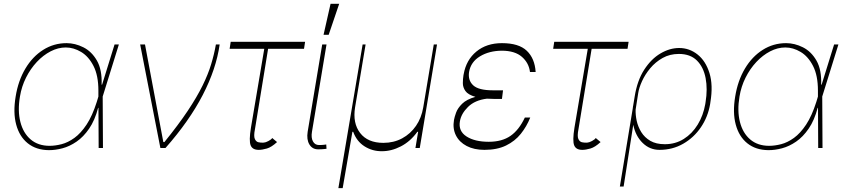

<svg xmlns="http://www.w3.org/2000/svg" viewBox="-20 -780 4462 1012"><path d="M237.2 11.4Q170.5 10.7 126.4 -24.7Q82.4 -60 65.3 -123.4Q48.3 -186.8 62.5 -271.3Q76 -355.1 113.8 -418.5Q151.6 -481.9 207.6 -517.2Q263.5 -552.6 331 -552.6Q375.7 -552.6 419.4 -530.7Q463.1 -508.9 490.8 -460.8Q518.5 -412.6 515.6 -333.8H518.1L583.8 -545.5H606.5L521.3 -271.3L522.7 0H500L498.9 -211.6H497.2Q479.8 -145.6 449.9 -102.1Q420.1 -58.6 383.7 -33.6Q347.3 -8.5 309.3 1.6Q271.3 11.7 237.2 11.4ZM498.6 -271V-302.6Q498.6 -382.1 472.8 -432.4Q447.1 -482.6 407.5 -506.2Q367.9 -529.8 326.7 -529.8Q286.2 -529.8 246.8 -509.4Q207.4 -489 174 -453.3Q140.6 -417.6 117.2 -370.9Q93.8 -324.2 85.2 -271.3Q72.4 -196 87.4 -137.3Q102.3 -78.5 141.7 -44.9Q181.1 -11.4 241.5 -11.4Q271.3 -11.4 304.9 -20.1Q338.4 -28.8 372.2 -53.1Q405.9 -77.4 436.3 -123.2Q466.6 -169 490.1 -242.9Z M825.3 0 718.8 -545.5H744.3L840.9 -31.2H846.6Q920.8 -122.9 969.5 -195.8Q1018.1 -268.8 1047.6 -328.8Q1077.1 -388.8 1093 -441.6Q1109 -494.3 1117.9 -545.5H1137.8Q1119.7 -416.9 1048.7 -279.5Q977.6 -142 852.3 0Z M1588.1 -559.7 1582.4 -522.7H1393.1L1323.9 -99.4Q1316.4 -62.5 1323.2 -47.6Q1329.9 -32.7 1342.3 -30.2Q1354.8 -27.7 1364.7 -28.1Q1369 -28.4 1370.7 -28.4Q1380 -28.8 1395.1 -36.8Q1410.2 -44.7 1414.8 -52.6L1440.3 -31.2Q1411.2 -4.3 1386.7 2.8Q1362.2 9.9 1343.7 9.9Q1310.7 9.9 1301.1 -14Q1291.5 -38 1302.6 -106.5L1372.9 -522.7H1190.3L1196 -559.7Z M1678.3 -545.5H1701L1624.3 -85.2Q1619 -54.3 1629.4 -35Q1639.9 -15.6 1661.2 -15.6Q1678.3 -15.6 1688.4 -17Q1698.5 -18.5 1699.6 -18.5L1701 4.3Q1698.9 4.3 1687.5 5.7Q1676.1 7.1 1657 7.1Q1626.1 7.1 1610.6 -18.8Q1595.2 -44.7 1601.6 -85.2ZM1685.4 -596.6 1722.3 -759.9H1767.8L1712.4 -596.6Z M1763.5 211.6 1891.3 -545.5H1907L1851.6 -214.5Q1838.1 -131 1878.2 -79Q1918.3 -27 2000.7 -27Q2055.4 -27 2099.6 -50.8Q2143.8 -74.6 2172.8 -116.8Q2201.7 -159.1 2210.9 -214.5L2266.3 -545.5H2283.4L2192.5 0H2169.7L2183.9 -85.2H2179.7Q2143.1 -34.4 2092.9 -8.5Q2042.6 17.4 1992.2 17Q1942.8 17.4 1901.6 -8.5Q1860.4 -34.4 1841.6 -85.2H1837.4L1786.2 211.6Z M2625.7 -258.5H2587.4Q2565.3 -258.5 2546.2 -259.9Q2483 -252.1 2446.7 -216.3Q2410.5 -180.4 2404.1 -140.6Q2395.2 -89.1 2438.7 -60.9Q2482.2 -32.7 2556.1 -32.7Q2625.7 -32.7 2670.6 -63.7Q2715.6 -94.8 2746.4 -160.5H2774.9Q2756 -113.3 2725.1 -74.6Q2694.2 -35.9 2647.2 -13Q2600.1 9.9 2533.4 9.9Q2478.7 9.9 2439.8 -10.5Q2400.9 -30.9 2383 -66.6Q2365.1 -102.3 2372.9 -147.7Q2375.4 -162.6 2383.9 -186.3Q2392.4 -209.9 2415.7 -233Q2438.9 -256 2485.8 -269.5Q2446.7 -280.9 2433.1 -300.4Q2419.4 -320 2419.6 -342.2Q2419.7 -364.3 2422.9 -383.9Q2423.7 -387.4 2424 -389.2Q2437.5 -464.5 2491.1 -508.5Q2544.7 -552.6 2625.7 -552.6Q2714.5 -552.6 2756.6 -512.4Q2798.7 -472.3 2803.3 -400.6H2773.4Q2767.8 -447.8 2731.2 -480.1Q2694.6 -512.4 2625.7 -512.8Q2558.2 -512.4 2509.8 -483Q2461.3 -453.5 2452.4 -400.6Q2445.7 -356.9 2474.1 -330.4Q2502.5 -304 2577.4 -304H2631.4Z M3293.3 -559.7 3287.6 -522.7H3098.4L3029.1 -99.4Q3021.7 -62.5 3028.4 -47.6Q3035.2 -32.7 3047.6 -30.2Q3060 -27.7 3070 -28.1Q3074.2 -28.4 3076 -28.4Q3085.2 -28.8 3100.3 -36.8Q3115.4 -44.7 3120 -52.6L3145.6 -31.2Q3116.5 -4.3 3092 2.8Q3067.5 9.9 3049 9.9Q3016 9.9 3006.4 -14Q2996.8 -38 3007.8 -106.5L3078.1 -522.7H2895.6L2901.3 -559.7Z M3247.2 203.1 3315 -207.7Q3315.7 -214.5 3316.8 -221.6H3317.1L3325.3 -271.3Q3338.8 -355.8 3375.5 -412.6Q3412.3 -469.5 3461.1 -498.2Q3509.9 -527 3559.7 -527Q3613.6 -527 3656.6 -492.9Q3699.6 -458.8 3719.5 -394.9Q3739.3 -331 3724.4 -241.5L3723 -231.5Q3711.6 -164.1 3674.5 -109.4Q3637.4 -54.7 3581.1 -22.4Q3524.9 9.9 3456 9.9Q3404.8 9.9 3367.4 -26.5Q3329.9 -62.9 3317.8 -122.2L3267 203.1ZM3330.3 -202.4Q3329.2 -174.7 3335.9 -143.3Q3342.7 -111.9 3360.1 -83.6Q3377.5 -55.4 3407.8 -37.6Q3438.2 -19.9 3484.4 -19.9Q3539.8 -19.9 3584 -47.6Q3628.2 -75.3 3657.5 -123.2Q3686.8 -171.2 3697.4 -231.5L3698.9 -241.5Q3710.2 -310.4 3699.2 -368.3Q3688.2 -426.1 3653.4 -460.9Q3618.6 -495.7 3558.2 -495.7Q3510.3 -495.7 3472.5 -474.4Q3434.7 -453.1 3407.3 -420.3Q3380 -387.4 3364 -352.1Q3348 -316.8 3343.8 -288.4Z M4029.8 11.4Q3963.1 10.7 3919 -24.7Q3875 -60 3858 -123.4Q3840.9 -186.8 3855.1 -271.3Q3868.6 -355.1 3906.4 -418.5Q3944.2 -481.9 4000.2 -517.2Q4056.1 -552.6 4123.6 -552.6Q4168.3 -552.6 4212 -530.7Q4255.7 -508.9 4283.4 -460.8Q4311.1 -412.6 4308.2 -333.8H4310.7L4376.4 -545.5H4399.1L4313.9 -271.3L4315.3 0H4292.6L4291.5 -211.6H4289.8Q4272.4 -145.6 4242.5 -102.1Q4212.7 -58.6 4176.3 -33.6Q4139.9 -8.5 4101.9 1.6Q4063.9 11.7 4029.8 11.4ZM4291.2 -271V-302.6Q4291.2 -382.1 4265.4 -432.4Q4239.7 -482.6 4200.1 -506.2Q4160.5 -529.8 4119.3 -529.8Q4078.8 -529.8 4039.4 -509.4Q4000 -489 3966.6 -453.3Q3933.2 -417.6 3909.8 -370.9Q3886.4 -324.2 3877.8 -271.3Q3865.1 -196 3880 -137.3Q3894.9 -78.5 3934.3 -44.9Q3973.7 -11.4 4034.1 -11.4Q4063.9 -11.4 4097.5 -20.1Q4131 -28.8 4164.8 -53.1Q4198.5 -77.4 4228.9 -123.2Q4259.2 -169 4282.7 -242.9Z"/></svg>

Font: Inter Thin  BETA
Style: Italic
Weight: 100
Italic angle: -9.39999°
Designer: Rasmus Andersson
Foundry: rsms
Version: Version 3.011;git-f93a4a705